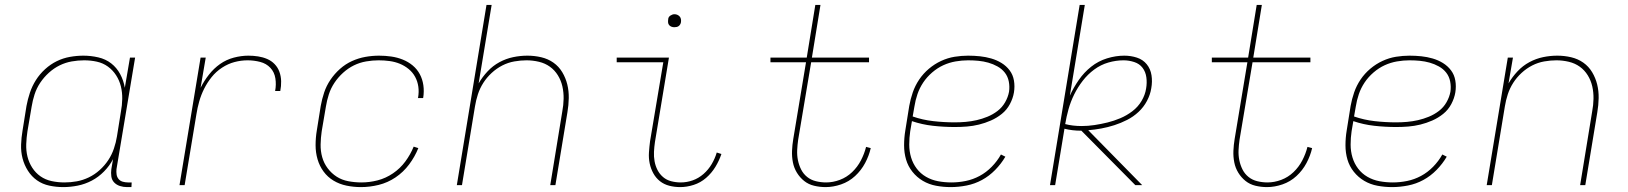

<svg xmlns="http://www.w3.org/2000/svg" viewBox="-20 -755 6640 783"><path d="M238 8Q209 8 181 2Q153 -4 131 -19.5Q109 -35 94 -58.5Q79 -82 72 -109Q65 -136 66 -165Q67 -194 72 -223L88 -323Q93 -350 102 -377Q111 -404 126.5 -428.5Q142 -453 164 -473Q186 -493 211.5 -505.5Q237 -518 265 -523Q293 -528 320 -528Q351 -528 381 -521Q411 -514 433.5 -496.5Q456 -479 470 -453Q484 -427 489 -397L510 -520H531L455 -65Q454 -54 455.5 -43.5Q457 -33 463.5 -25Q470 -17 480.5 -14Q491 -11 502 -11H517L516 8H498Q483 8 469 3.5Q455 -1 445.5 -11Q436 -21 434 -35.5Q432 -50 434 -65L441 -106Q427 -79 404.5 -56Q382 -33 354.5 -18.5Q327 -4 297 2Q267 8 238 8ZM243 -11Q268 -11 293 -15.5Q318 -20 342 -31.5Q366 -43 386.5 -61.5Q407 -80 421.5 -102Q436 -124 444.5 -149Q453 -174 457 -199L473 -299Q478 -325 478.5 -351.5Q479 -378 473 -402.5Q467 -427 453.5 -448Q440 -469 420 -483.5Q400 -498 375 -503.5Q350 -509 323 -509Q298 -509 272.5 -504.5Q247 -500 223.5 -488.5Q200 -477 179.5 -458.5Q159 -440 144 -417.5Q129 -395 121 -370Q113 -345 109 -320L92 -220Q88 -194 87 -167.5Q86 -141 92 -116.5Q98 -92 111.5 -71Q125 -50 145 -36Q165 -22 190.5 -16.5Q216 -11 243 -11Z M712 0 798 -520H819L798 -397Q812 -425 832 -450.5Q852 -476 877.5 -494Q903 -512 933.5 -520Q964 -528 993 -528Q1013 -528 1032.5 -525Q1052 -522 1069.5 -514.5Q1087 -507 1100 -493.5Q1113 -480 1119.5 -462Q1126 -444 1126.5 -424Q1127 -404 1123 -384H1102Q1107 -410 1103 -435.5Q1099 -461 1082.5 -478.5Q1066 -496 1041 -502.5Q1016 -509 990 -509Q963 -509 936.5 -502Q910 -495 885.5 -479Q861 -463 843 -440.5Q825 -418 812.5 -393Q800 -368 792.5 -341.5Q785 -315 781 -289L733 0Z M1452 8Q1422 8 1393 2Q1364 -4 1340 -18.5Q1316 -33 1299.5 -55.5Q1283 -78 1275 -105.5Q1267 -133 1267 -163Q1267 -193 1272 -223L1288 -323Q1293 -351 1302 -378Q1311 -405 1327.5 -429.5Q1344 -454 1366.5 -474Q1389 -494 1415.5 -506Q1442 -518 1470 -523Q1498 -528 1526 -528Q1551 -528 1575.5 -524.5Q1600 -521 1622.5 -512Q1645 -503 1663 -488Q1681 -473 1692 -452.5Q1703 -432 1706.5 -407.5Q1710 -383 1706 -357L1705 -355H1684L1685 -357Q1689 -380 1686 -401.5Q1683 -423 1673 -441.5Q1663 -460 1646.5 -473.5Q1630 -487 1610.5 -495Q1591 -503 1569 -506Q1547 -509 1524 -509Q1499 -509 1473 -504.5Q1447 -500 1423.5 -488.5Q1400 -477 1379.5 -458.5Q1359 -440 1344 -417.5Q1329 -395 1321 -370Q1313 -345 1309 -320L1292 -220Q1288 -193 1287.5 -166Q1287 -139 1294 -114Q1301 -89 1316.5 -68.5Q1332 -48 1353 -34.5Q1374 -21 1400.5 -16Q1427 -11 1454 -11Q1487 -11 1520 -19.5Q1553 -28 1582.5 -48Q1612 -68 1633 -96.5Q1654 -125 1667 -157L1686 -151Q1672 -116 1648.5 -84.5Q1625 -53 1593 -31.5Q1561 -10 1524.5 -1Q1488 8 1452 8Z M1843 0 1964 -735H1985L1932 -415Q1947 -441 1968.5 -464Q1990 -487 2017 -501.5Q2044 -516 2073 -522Q2102 -528 2131 -528Q2160 -528 2187.5 -521.5Q2215 -515 2237 -499.5Q2259 -484 2273 -460.5Q2287 -437 2293.5 -410.5Q2300 -384 2299.5 -355Q2299 -326 2294 -297L2245 0H2224L2273 -300Q2278 -326 2278.5 -352Q2279 -378 2273.5 -402.5Q2268 -427 2255 -448Q2242 -469 2222.5 -483Q2203 -497 2178 -503Q2153 -509 2127 -509Q2103 -509 2077.5 -504.5Q2052 -500 2028.5 -488Q2005 -476 1985 -457.5Q1965 -439 1951 -417Q1937 -395 1929 -370.5Q1921 -346 1917 -321L1864 0Z M2754 8Q2731 8 2709.5 2.5Q2688 -3 2671.5 -16Q2655 -29 2644.5 -48Q2634 -67 2629.5 -88.5Q2625 -110 2626.5 -133Q2628 -156 2631 -179L2685 -501H2495V-520H2708L2651 -176Q2648 -156 2647 -136Q2646 -116 2649.5 -97Q2653 -78 2661.5 -61.5Q2670 -45 2684 -33Q2698 -21 2717 -16Q2736 -11 2756 -11Q2781 -11 2805 -19.5Q2829 -28 2849 -45.5Q2869 -63 2882.5 -86Q2896 -109 2903 -133L2922 -127Q2913 -100 2897.5 -74.5Q2882 -49 2859.5 -29.5Q2837 -10 2809 -1Q2781 8 2754 8ZM2730 -644Q2724 -644 2718.5 -646Q2713 -648 2709 -652.5Q2705 -657 2704.5 -663.5Q2704 -670 2705 -676Q2705 -681 2707.5 -685Q2710 -689 2714 -691.5Q2718 -694 2722 -695.5Q2726 -697 2731 -697Q2737 -697 2742.5 -694.5Q2748 -692 2752 -687.5Q2756 -683 2757 -676.5Q2758 -670 2757 -664Q2756 -659 2753.5 -655Q2751 -651 2747.5 -648.5Q2744 -646 2739.5 -645Q2735 -644 2730 -644Z M3347 8Q3323 8 3300 2.5Q3277 -3 3259.5 -17Q3242 -31 3230 -50.5Q3218 -70 3213.5 -93Q3209 -116 3210 -140Q3211 -164 3215 -188L3267 -501H3122V-520H3270L3305 -735H3326L3291 -520H3524V-501H3288L3235 -185Q3232 -164 3231 -143Q3230 -122 3234 -102Q3238 -82 3247 -64Q3256 -46 3271.5 -33.5Q3287 -21 3307.5 -16Q3328 -11 3349 -11Q3377 -11 3405 -21.5Q3433 -32 3455 -53Q3477 -74 3491 -101Q3505 -128 3512 -156L3531 -151Q3524 -120 3508 -90Q3492 -60 3467 -37Q3442 -14 3410 -3Q3378 8 3347 8Z M3857 8Q3827 8 3797.5 2.5Q3768 -3 3743.5 -17.5Q3719 -32 3701 -54.5Q3683 -77 3675 -104.5Q3667 -132 3667 -162.5Q3667 -193 3672 -223L3688 -323Q3693 -351 3702.5 -378.5Q3712 -406 3728.5 -430.5Q3745 -455 3768 -474.5Q3791 -494 3818 -506.5Q3845 -519 3873 -523.5Q3901 -528 3928 -528Q3953 -528 3976.5 -525.5Q4000 -523 4022.5 -516.5Q4045 -510 4064.5 -498Q4084 -486 4097.5 -468Q4111 -450 4115 -426.5Q4119 -403 4115 -378Q4111 -354 4098.5 -330.5Q4086 -307 4065.5 -290.5Q4045 -274 4021 -263.5Q3997 -253 3972.5 -247Q3948 -241 3923.5 -239Q3899 -237 3874 -237Q3829 -237 3784.5 -242Q3740 -247 3699 -261L3692 -220Q3688 -193 3688 -165.5Q3688 -138 3695.5 -113Q3703 -88 3718.5 -67.5Q3734 -47 3756.5 -34Q3779 -21 3805.5 -16Q3832 -11 3860 -11Q3889 -11 3918.5 -17Q3948 -23 3975 -37.5Q4002 -52 4024.5 -75Q4047 -98 4062 -125L4080 -116Q4063 -87 4038.5 -62Q4014 -37 3984.5 -21Q3955 -5 3922 1.5Q3889 8 3857 8ZM3874 -256Q3896 -256 3918.5 -258Q3941 -260 3963 -265Q3985 -270 4007 -279Q4029 -288 4048 -302.5Q4067 -317 4079 -338Q4091 -359 4095 -381Q4098 -402 4094 -422.5Q4090 -443 4078 -458.5Q4066 -474 4048 -484Q4030 -494 4010.5 -499.5Q3991 -505 3970.5 -507Q3950 -509 3928 -509Q3903 -509 3877 -504.5Q3851 -500 3827 -489Q3803 -478 3781.5 -459.5Q3760 -441 3745 -418.5Q3730 -396 3721.5 -371Q3713 -346 3709 -320L3702 -280Q3742 -266 3786 -261Q3830 -256 3874 -256Z M4610 0 4390 -222H4388Q4371 -222 4354 -224Q4337 -226 4321 -230L4283 0H4262L4383 -735H4404L4343 -365Q4358 -398 4379.5 -429Q4401 -460 4430 -483Q4459 -506 4494.5 -517Q4530 -528 4565 -528Q4592 -528 4616.5 -520Q4641 -512 4656.5 -493Q4672 -474 4676 -448Q4680 -422 4675 -395Q4671 -369 4657.5 -343.5Q4644 -318 4623 -298.5Q4602 -279 4576.5 -266Q4551 -253 4524.5 -244.5Q4498 -236 4471 -231Q4444 -226 4418 -224L4638 0ZM4391 -241Q4417 -241 4443.5 -245Q4470 -249 4496.5 -255.5Q4523 -262 4549 -273Q4575 -284 4598 -301.5Q4621 -319 4635.5 -343.5Q4650 -368 4654 -394Q4658 -417 4655 -439.5Q4652 -462 4639.5 -478.5Q4627 -495 4605.5 -502Q4584 -509 4562 -509Q4531 -509 4500 -500Q4469 -491 4442.5 -471.5Q4416 -452 4395.5 -425.5Q4375 -399 4360.5 -369.5Q4346 -340 4337.5 -309.5Q4329 -279 4324 -249Q4339 -245 4356 -243Q4373 -241 4391 -241Z M5147 8Q5123 8 5100 2.5Q5077 -3 5059.5 -17Q5042 -31 5030 -50.5Q5018 -70 5013.5 -93Q5009 -116 5010 -140Q5011 -164 5015 -188L5067 -501H4922V-520H5070L5105 -735H5126L5091 -520H5324V-501H5088L5035 -185Q5032 -164 5031 -143Q5030 -122 5034 -102Q5038 -82 5047 -64Q5056 -46 5071.5 -33.5Q5087 -21 5107.5 -16Q5128 -11 5149 -11Q5177 -11 5205 -21.5Q5233 -32 5255 -53Q5277 -74 5291 -101Q5305 -128 5312 -156L5331 -151Q5324 -120 5308 -90Q5292 -60 5267 -37Q5242 -14 5210 -3Q5178 8 5147 8Z M5657 8Q5627 8 5597.5 2.5Q5568 -3 5543.5 -17.5Q5519 -32 5501 -54.5Q5483 -77 5475 -104.5Q5467 -132 5467 -162.5Q5467 -193 5472 -223L5488 -323Q5493 -351 5502.5 -378.5Q5512 -406 5528.5 -430.5Q5545 -455 5568 -474.5Q5591 -494 5618 -506.5Q5645 -519 5673 -523.5Q5701 -528 5728 -528Q5753 -528 5776.5 -525.5Q5800 -523 5822.5 -516.5Q5845 -510 5864.5 -498Q5884 -486 5897.5 -468Q5911 -450 5915 -426.5Q5919 -403 5915 -378Q5911 -354 5898.5 -330.5Q5886 -307 5865.5 -290.5Q5845 -274 5821 -263.5Q5797 -253 5772.5 -247Q5748 -241 5723.5 -239Q5699 -237 5674 -237Q5629 -237 5584.5 -242Q5540 -247 5499 -261L5492 -220Q5488 -193 5488 -165.5Q5488 -138 5495.5 -113Q5503 -88 5518.5 -67.5Q5534 -47 5556.5 -34Q5579 -21 5605.5 -16Q5632 -11 5660 -11Q5689 -11 5718.5 -17Q5748 -23 5775 -37.5Q5802 -52 5824.5 -75Q5847 -98 5862 -125L5880 -116Q5863 -87 5838.5 -62Q5814 -37 5784.5 -21Q5755 -5 5722 1.5Q5689 8 5657 8ZM5674 -256Q5696 -256 5718.5 -258Q5741 -260 5763 -265Q5785 -270 5807 -279Q5829 -288 5848 -302.5Q5867 -317 5879 -338Q5891 -359 5895 -381Q5898 -402 5894 -422.5Q5890 -443 5878 -458.5Q5866 -474 5848 -484Q5830 -494 5810.5 -499.5Q5791 -505 5770.5 -507Q5750 -509 5728 -509Q5703 -509 5677 -504.5Q5651 -500 5627 -489Q5603 -478 5581.5 -459.5Q5560 -441 5545 -418.5Q5530 -396 5521.5 -371Q5513 -346 5509 -320L5502 -280Q5542 -266 5586 -261Q5630 -256 5674 -256Z M6043 0 6129 -520H6150L6132 -415Q6147 -441 6168.5 -464Q6190 -487 6217 -501.5Q6244 -516 6273 -522Q6302 -528 6331 -528Q6360 -528 6387.5 -521.5Q6415 -515 6437 -499.5Q6459 -484 6473 -460.5Q6487 -437 6493.5 -410.5Q6500 -384 6499.5 -355Q6499 -326 6494 -297L6445 0H6424L6473 -300Q6478 -326 6478.5 -352Q6479 -378 6473.5 -402.5Q6468 -427 6455 -448Q6442 -469 6422.5 -483Q6403 -497 6378 -503Q6353 -509 6327 -509Q6303 -509 6277.5 -504.5Q6252 -500 6228.5 -488Q6205 -476 6185 -457.5Q6165 -439 6151 -417Q6137 -395 6129 -370.5Q6121 -346 6117 -321L6064 0Z"/></svg>

Font: Iosevka Thin Extended
Style: Italic
Weight: 100
Width: 7
Italic angle: -9°
Monospace: yes
Designer: Belleve Invis
Foundry: Belleve Invis
Version: Version 32.5.0; ttfautohint (v1.8.4)